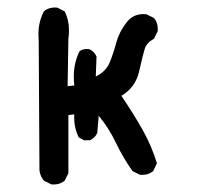

<svg xmlns="http://www.w3.org/2000/svg" viewBox="-20 -482 540 506"><path d="M115.2 3.9 95.7 -5.9Q85.9 -17.6 84 -33.2L82 -377.9Q78.1 -418.9 95.7 -452.1Q109.4 -463.9 130.9 -461.9L150.4 -452.1Q166 -420.9 160.2 -379.9L158.2 -254.9L175.8 -256.8Q169.9 -307.6 189.5 -346.7Q199.2 -354.5 214.8 -352.5Q228.5 -346.7 234.4 -333L232.4 -280.3Q259.8 -293.9 269.5 -318.4Q279.3 -342.8 286.6 -370.1Q293.9 -397.5 313.5 -422.9Q333 -448.2 366.2 -444.3L385.7 -434.6Q397.5 -420.9 395.5 -399.4L385.7 -379.9Q366.2 -369.1 361.3 -353Q356.4 -336.9 346.7 -293.9Q336.9 -251 299.8 -229.5Q333 -180.7 356.4 -138.7Q379.9 -96.7 393.6 -51.8L383.8 -31.2Q370.1 -19.5 348.6 -21.5L329.1 -31.2Q303.7 -67.4 285.6 -105.5Q267.6 -143.6 240.2 -176.8L236.3 -131.8Q230.5 -118.2 216.8 -112.3H201.2L187.5 -120.1Q173.8 -147.5 175.8 -180.7L160.2 -178.7V-25.4L150.4 -5.9Q136.7 5.9 115.2 3.9Z"/></svg>

Font: JasonHandwriting4
Style: Regular
Weight: 400
Version: Version 1.01.21